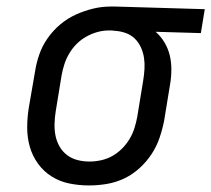

<svg xmlns="http://www.w3.org/2000/svg" viewBox="-20 -558 645 586"><path d="M252 8Q221 8 191.5 2Q162 -4 137.5 -19.5Q113 -35 96 -58.5Q79 -82 71 -110Q63 -138 63 -168.5Q63 -199 68 -230L87 -340Q91 -366 100 -392Q109 -418 125.5 -441.5Q142 -465 164 -483.5Q186 -502 211.5 -513.5Q237 -525 263.5 -531.5Q290 -538 317 -538Q321 -538 325 -538Q329 -538 333 -538L605 -530L593 -457L455 -461Q471 -447 482 -428.5Q493 -410 498 -389.5Q503 -369 503 -346Q503 -323 499 -300L481 -190Q476 -164 467 -137.5Q458 -111 442.5 -87.5Q427 -64 405.5 -44.5Q384 -25 358.5 -13Q333 -1 305.5 3.5Q278 8 252 8ZM253 -65Q271 -65 289 -69Q307 -73 323 -82Q339 -91 352.5 -104.5Q366 -118 375.5 -134Q385 -150 390.5 -167.5Q396 -185 399 -202L417 -312Q420 -330 421 -347.5Q422 -365 419.5 -381.5Q417 -398 410 -413.5Q403 -429 391 -440.5Q379 -452 363 -457.5Q347 -463 330 -464L321 -465Q318 -465 316 -465Q314 -465 312 -465Q294 -465 276.5 -460Q259 -455 243 -446Q227 -437 214 -424Q201 -411 191.5 -395Q182 -379 176.5 -362Q171 -345 168 -328L150 -218Q147 -199 146.5 -180Q146 -161 149.5 -143.5Q153 -126 162 -110.5Q171 -95 185 -84.5Q199 -74 216.5 -69.5Q234 -65 253 -65Z"/></svg>

Font: Iosevka Slab Extended
Style: Italic
Weight: 400
Width: 7
Italic angle: -9°
Monospace: yes
Designer: Belleve Invis
Foundry: Belleve Invis
Version: Version 11.1.0; ttfautohint (v1.8.3)